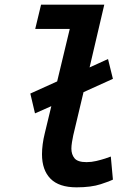

<svg xmlns="http://www.w3.org/2000/svg" viewBox="-20 -791 600 823"><path d="M308 12Q233 12 196.5 -25Q160 -62 160 -130Q160 -150 163 -173Q166 -196 172 -220L200 -336L130 -305L110 -390L225 -442L279 -667H131L156 -771H427L364 -502L443 -538L464 -453L338 -396L294 -211Q291 -197 288.5 -181.5Q286 -166 286 -154Q286 -129 299.5 -112.5Q313 -96 351 -96Q372 -96 393 -101Q414 -106 431 -111.5Q448 -117 455 -120L464 -21Q453 -15 412 -1.5Q371 12 308 12Z"/></svg>

Font: Ubuntu Sans Mono SemiBold
Style: Italic
Weight: 600
Italic angle: -13.5°
Monospace: yes
Designer: Dalton Maag Ltd
Foundry: Dalton Maag Ltd
Version: Version 1.006